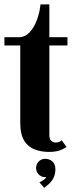

<svg xmlns="http://www.w3.org/2000/svg" viewBox="-22 -696 340 891"><path d="M204.5 9Q171 9 140.2 -2Q109.5 -13 90.8 -42.2Q72 -71.5 72 -126.5V-485H-1.5V-523.5H72Q97.5 -526 117.2 -548Q137 -570 149.5 -603.8Q162 -637.5 166 -675.5H207V-523.5H291V-485H207V-70Q207 -49 216.8 -41.8Q226.5 -34.5 236 -34.5Q245 -34.5 253 -37.8Q261 -41 264.5 -45L286.5 -14Q272 -3.5 252.5 2.8Q233 9 204.5 9ZM183 175.5 161 150Q166 148.5 177.5 141Q189 133.5 192.5 125.5Q191.5 126 187.5 126Q170 126 157.8 113.8Q145.5 101.5 145.5 83.5Q145.5 65.5 157.8 53.2Q170 41 187.5 41Q207.5 41 221.2 53.2Q235 65.5 235 90Q235 113.5 225.8 130.5Q216.5 147.5 204 158.5Q191.5 169.5 183 175.5Z"/></svg>

Font: Imbue Thin 10pt ExtraBold
Style: Regular
Weight: 800
Version: Version 1.102